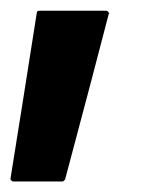

<svg xmlns="http://www.w3.org/2000/svg" viewBox="-44 -1021 265 357"><path d="M158.2 -995.1Q131.8 -892.6 77.1 -687.5Q77.1 -686.5 75.2 -685.5Q74.2 -683.6 72.3 -683.6Q42 -683.6 -19.5 -683.6Q-21.5 -683.6 -21.5 -684.6Q-22.5 -685.5 -23.4 -685.5Q-24.4 -686.5 -24.4 -687.5Q-24.4 -688.5 -24.4 -689.5Q-7.8 -792 24.4 -997.1Q24.4 -998 25.4 -1000Q27.3 -1001 29.3 -1001Q70.3 -1001 153.3 -1001Q155.3 -1001 156.2 -1000Q156.2 -1000 157.2 -999Q158.2 -998 158.2 -997.1Q159.2 -996.1 159.2 -996.1Q159.2 -995.1 158.2 -995.1Z"/></svg>

Font: Typeface
Style: Regular
Weight: 400
Version: Version 1.0